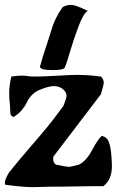

<svg xmlns="http://www.w3.org/2000/svg" viewBox="-22 -772 497 785"><path d="M336.9 -727.5Q319.3 -717.8 299.3 -665Q279.3 -612.3 263.2 -557.1Q247.1 -502 242.2 -495.1Q236.3 -485.4 194.3 -485.4Q141.6 -485.4 141.6 -499V-500Q151.4 -538.1 169.9 -591.8Q175.8 -608.4 182.6 -631.3Q189.5 -654.3 193.8 -667Q198.2 -679.7 208 -699.7Q217.8 -719.7 233.4 -742.2Q250 -752 267.6 -752Q288.1 -752 336.9 -727.5ZM34.2 -293.9Q25.4 -295.9 22.5 -302.2Q19.5 -308.6 19.5 -323.2Q19.5 -337.9 18.6 -342.8Q15.6 -367.2 15.6 -389.6Q15.6 -423.8 24.4 -459Q51.8 -462.9 68.4 -462.9Q77.1 -462.9 91.3 -460.9Q105.5 -459 118.2 -459Q155.3 -459 211.4 -462.4Q267.6 -465.8 293.9 -465.8Q338.9 -465.8 390.6 -459Q402.3 -448.2 402.3 -432.6Q402.3 -426.8 390.6 -386.7L196.3 -131.8Q196.3 -130.9 195.8 -127.9Q195.3 -125 195.3 -123Q195.3 -106.4 207 -98.6Q251 -89.8 259.8 -89.8Q265.6 -89.8 299.8 -98.6Q330.1 -112.3 354.5 -158.2Q378.9 -204.1 394.5 -216.8Q417 -210 423.8 -189.9Q430.7 -169.9 433.6 -133.8Q435.5 -106.4 435.5 -92.8Q435.5 -37.1 400.4 -10.7H355.5Q326.2 -10.7 287.6 -9.8Q249 -8.8 224.6 -8.8H205.1H188.5Q170.9 -8.8 147.9 -7.8Q125 -6.8 113.3 -6.8Q73.2 -6.8 0 -16.6Q-2 -18.6 -2 -24.4Q-2 -39.1 14.6 -66.4Q58.6 -121.1 100.6 -169.4Q142.6 -217.8 171.4 -252.9Q200.2 -288.1 237.3 -338.9Q250 -371.1 250 -379.9Q250 -391.6 242.2 -400.4Q225.6 -419.9 198.2 -419.9Q175.8 -419.9 136.7 -403.3Q119.1 -395.5 106.4 -381.3Q93.8 -367.2 87.4 -353Q81.1 -338.9 67.4 -322.3Q53.7 -305.7 34.2 -293.9Z"/></svg>

Font: LPEducational
Style: Medium
Weight: 500
Designer: Based on Essays1743, by John Stracke, which says:

Based on the typeface in a 1743 English translation of the essays of 
Version: Version 001.204